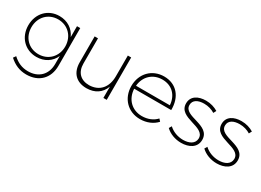

<svg xmlns="http://www.w3.org/2000/svg" viewBox="-23 -1185 2783 2044"><g transform="rotate(30 1368.0 -163.5)"><path d="M502 -521V-387C465 -470 388 -522 288 -522C149 -522 48 -417 48 -271C48 -126 149 -21 289 -21C388 -21 466 -72 502 -155V-56C502 74 418 156 289 156C214 156 155 129 101 79L79 110C140 165 207 195 290 195C443 195 542 97 542 -57V-521ZM294 -57C173 -57 87 -147 87 -270C87 -394 174 -484 294 -484C414 -484 502 -394 502 -270C502 -147 414 -57 294 -57Z M1127 -521V-266C1127 -130 1053 -44 927 -41C822 -41 760 -104 760 -211V-521H719V-203C719 -75 792 1 918 1C1021 0 1094 -49 1127 -139V0H1168V-521Z M1575 -522C1428 -522 1321 -413 1321 -260C1321 -107 1428 1 1575 1C1658 1 1729 -30 1777 -82L1753 -109C1711 -63 1648 -37 1577 -37C1456 -37 1368 -122 1362 -249H1817C1820 -410 1728 -522 1575 -522ZM1363 -286C1373 -404 1458 -484 1575 -484C1694 -484 1771 -404 1779 -286Z M2220 -447 2238 -481C2197 -506 2147 -522 2089 -522C1997 -522 1918 -482 1918 -391C1918 -212 2226 -279 2222 -132C2219 -66 2156 -37 2083 -37C2017 -37 1954 -61 1909 -103L1890 -71C1938 -25 2008 1 2081 1C2175 1 2262 -42 2262 -139C2262 -323 1958 -254 1958 -394C1958 -456 2015 -484 2088 -484C2138 -484 2184 -470 2220 -447Z M2657 -447 2675 -481C2634 -506 2584 -522 2526 -522C2434 -522 2355 -482 2355 -391C2355 -212 2663 -279 2659 -132C2656 -66 2593 -37 2520 -37C2454 -37 2391 -61 2346 -103L2327 -71C2375 -25 2445 1 2518 1C2612 1 2699 -42 2699 -139C2699 -323 2395 -254 2395 -394C2395 -456 2452 -484 2525 -484C2575 -484 2621 -470 2657 -447Z"/></g></svg>

Font: Montserrat arm ExtraLight
Style: Regular
Weight: 275
Designer: Julieta Ulanovsky
Foundry: Julieta Ulanovsky
Version: Version 6.000;PS 006.000;hotconv 1.0.88;makeotf.lib2.5.64775